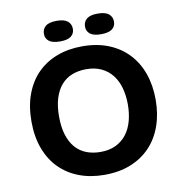

<svg xmlns="http://www.w3.org/2000/svg" viewBox="-91 -915 959 1013"><g transform="rotate(-10 389.0 -409.0)"><path d="M56.2 0ZM56.2 -330.1Q56.2 -412.1 80.1 -476.3Q104 -540.5 147.7 -584.5Q191.4 -628.4 252.4 -651.6Q313.5 -674.8 388.2 -674.8Q467.3 -674.8 529.1 -649.9Q590.8 -625 633.8 -579.6Q676.8 -534.2 699.2 -470.9Q721.7 -407.7 721.7 -331.1Q721.7 -253.9 699.2 -190.4Q676.8 -127 633.8 -81.5Q590.8 -36.1 529.1 -11.2Q467.3 13.7 388.2 13.7Q313.5 13.7 252.4 -9.5Q191.4 -32.7 147.7 -76.7Q104 -120.6 80.1 -184.6Q56.2 -248.5 56.2 -330.1ZM204.1 -331.1Q204.1 -273.9 217.3 -231.9Q230.5 -189.9 254.6 -162.6Q278.8 -135.3 312.7 -122.1Q346.7 -108.9 388.2 -108.9Q435.5 -108.9 470.5 -126Q505.4 -143.1 528.1 -172.9Q550.8 -202.6 561.8 -243.4Q572.8 -284.2 572.8 -331.1Q572.8 -377.9 561.8 -418.5Q550.8 -459 528.1 -488.5Q505.4 -518.1 470.5 -535.2Q435.5 -552.2 388.2 -552.2Q346.7 -552.2 312.7 -539.1Q278.8 -525.9 254.6 -498.5Q230.5 -471.2 217.3 -429.4Q204.1 -387.7 204.1 -331.1ZM201.2 -773.9Q201.2 -799.8 219.7 -815.2Q238.3 -830.6 279.8 -830.6Q319.3 -830.6 337.9 -815.2Q356.4 -799.8 356.4 -773.9Q356.4 -749.5 337.9 -734.9Q319.3 -720.2 279.8 -720.2Q238.3 -720.2 219.7 -734.9Q201.2 -749.5 201.2 -773.9ZM421.4 -773.9Q421.4 -799.8 439.9 -815.2Q458.5 -830.6 498 -830.6Q539.6 -830.6 558.1 -815.2Q576.7 -799.8 576.7 -773.9Q576.7 -749.5 558.1 -734.9Q539.6 -720.2 498 -720.2Q458.5 -720.2 439.9 -734.9Q421.4 -749.5 421.4 -773.9Z"/></g></svg>

Font: PT Astra Sans
Style: Bold
Weight: 700
Designer: A.Korolkova, I. Chaeva
Foundry: ParaType Ltd
Version: Version 1.001; ttfautohint (v1.6)